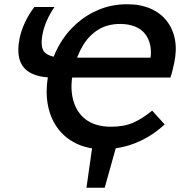

<svg xmlns="http://www.w3.org/2000/svg" viewBox="-20 -691 860 906"><path d="M388 195 419 -23H535L474 195ZM469 13Q394 13 338.5 -14.5Q283 -42 249 -90.5Q215 -139 204.5 -203.5Q194 -268 209 -343Q224 -415 257.5 -475Q291 -535 340.5 -579Q390 -623 450.5 -647Q511 -671 580 -671Q643 -671 690 -650.5Q737 -630 766.5 -592.5Q796 -555 805.5 -504.5Q815 -454 802 -394Q798 -376 794 -359Q790 -342 784 -325L672 -348Q677 -356 680.5 -369Q684 -382 686 -392Q696 -437 690 -471.5Q684 -506 665.5 -530Q647 -554 616.5 -566Q586 -578 547 -578Q488 -578 444.5 -551.5Q401 -525 372 -477.5Q343 -430 328 -366Q309 -286 324 -224Q339 -162 384.5 -127.5Q430 -93 504 -93Q566 -93 609.5 -112.5Q653 -132 698 -169L757 -104Q714 -64 666 -38Q618 -12 568 0.5Q518 13 469 13ZM742 -419 784 -325H233Q166 -325 126 -346Q86 -367 73 -408.5Q60 -450 73 -513Q81 -549 98 -585.5Q115 -622 142 -658H237Q216 -627 202 -596Q188 -565 182 -536Q167 -465 193 -442Q219 -419 281 -419Z"/></svg>

Font: Ysabeau Office
Style: Bold Italic
Weight: 700
Italic angle: -12°
Designer: Christian Thalmann (Catharsis Fonts)
Version: Version 2.001;gftools[0.9.30]; featfreeze: tnum,lnum,ss02